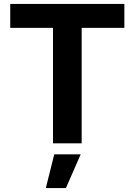

<svg xmlns="http://www.w3.org/2000/svg" viewBox="-20 -727 683 974"><path d="M31.9 -707.2H610.9V-585.8H394.3V0H248.8V-585.8H31.9ZM255.3 55.9H389.4L314.4 227H212.4Z"/></svg>

Font: Pretendard Variable
Style: Regular
Weight: 400
Designer: Base glyphs from Inter by Rasmus Andersson; Hangul glyphs from Noto Sans CJK(Source Han Sans) by Jang Soo-young and Kang
Foundry: Kil Hyung-jin
Version: Version 1.100;FEAKit 1.0